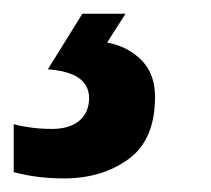

<svg xmlns="http://www.w3.org/2000/svg" viewBox="-124 -20 308 280"><path d="M-30.8 240.2Q-49.8 240.2 -67.9 238Q-85.9 235.8 -104 231V161.1Q-93.3 164.1 -78.9 166Q-64.5 168 -47.9 168Q-22.5 168 -8.3 156Q5.9 144 5.9 123Q5.9 85.4 -54.2 81.1L-3.9 0H59.1L32.2 42Q63 47.9 82.5 67.9Q102.1 87.9 102.1 121.1Q102.1 184.1 63.2 212.2Q24.4 240.2 -30.8 240.2Z"/></svg>

Font: Open Sans Condensed
Style: Bold Italic
Weight: 700
Width: 3
Italic angle: -12°
Designer: Monotype Design Team
Foundry: Monotype Imaging Inc.
Version: Version 3.003; ttfautohint (v1.8.4)